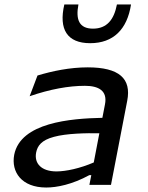

<svg xmlns="http://www.w3.org/2000/svg" viewBox="-20 -826 660 858"><path d="M476 0 548.5 -375.5C568 -475 512.5 -525 372 -525C292.5 -525 213.5 -508.5 147.5 -488.5L112.5 -396C204 -427.5 287 -442.5 359.5 -442.5C420 -442.5 461.5 -421 449 -359L437.5 -299.5C295.5 -296.5 72 -278.5 43.5 -134.5C29 -57.5 76.5 12 186.5 12C234 12 302.5 -1.5 379.5 -43.5H388L379.5 0ZM141.5 -144.5C147.5 -174.5 165 -199.5 221 -214.5C277.5 -230 365.5 -231.5 424 -230.5L399 -100C337.5 -73.5 274.5 -60 232.5 -60C165 -60 132 -95.5 141.5 -144.5ZM267.5 -806C241.5 -694.5 280.5 -633 383 -633C486 -633 548.5 -694.5 565.5 -806H502.5C489.5 -738 457.5 -698 395.5 -698C334 -698 317.5 -738 330.5 -806Z"/></svg>

Font: Monaspace Argon
Style: Italic
Weight: 400
Italic angle: -11°
Designer: Riley Cran & the Lettermatic Team
Foundry: Lettermatic
Version: Version 1.101 (Monaspace Argon)